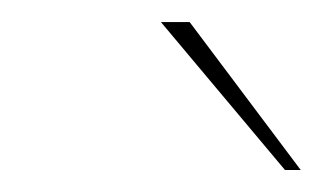

<svg xmlns="http://www.w3.org/2000/svg" viewBox="-20 -684 291 173"><path d="M251 -530.8H236.8L125 -664.1H150.9Z"/></svg>

Font: Squarion Thin
Style: Italic
Weight: 100
Designer: Natanael Gama
Version: Version 1.00;September 12, 2019;FontCreator 11.5.0.2425 64-b